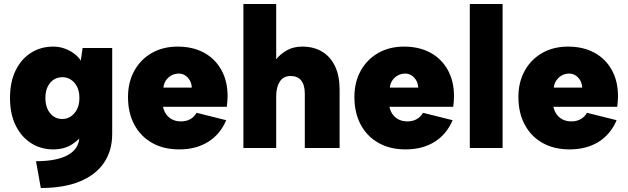

<svg xmlns="http://www.w3.org/2000/svg" viewBox="-20 -740 3139 960"><path d="M393 -500H541V-71Q541 14 499.5 74.5Q458 135 378.5 167.5Q299 200 184 200L160 66Q266 66 321.5 34Q377 2 377 -59V-61L403 -80Q381 -45 341.5 -19Q302 7 246 7Q184 7 135 -24.5Q86 -56 58 -113.5Q30 -171 30 -250Q30 -330 58 -387.5Q86 -445 135 -476Q184 -507 246 -507Q276 -507 302.5 -497.5Q329 -488 350 -472.5Q371 -457 384 -437ZM207 -250Q207 -203 230.5 -174Q254 -145 292 -145Q314 -145 333.5 -157.5Q353 -170 365 -193.5Q377 -217 377 -250Q377 -284 365 -307Q353 -330 334 -342Q315 -354 293 -354Q254 -354 230.5 -325.5Q207 -297 207 -250Z M876 7Q798 7 740.5 -25.5Q683 -58 651.5 -117Q620 -176 620 -255Q620 -329 651.5 -386Q683 -443 739 -475Q795 -507 868 -507Q944 -507 1000 -476.5Q1056 -446 1087 -390Q1118 -334 1118 -259Q1118 -248 1117 -235Q1116 -222 1114 -206H795Q800 -183 812.5 -166.5Q825 -150 843.5 -141.5Q862 -133 885 -133Q911 -133 931 -144Q951 -155 963 -176L1111 -139Q1081 -68 1020.5 -30.5Q960 7 876 7ZM939 -302Q938 -323 928.5 -339Q919 -355 904 -364Q889 -373 870 -372Q851 -371 835.5 -362Q820 -353 809.5 -337.5Q799 -322 797 -302Z M1197 -720H1361V-444Q1383 -471 1415.5 -489Q1448 -507 1491 -507Q1549 -507 1591 -481.5Q1633 -456 1655.5 -408Q1678 -360 1678 -292V0H1504V-272Q1504 -315 1486 -337.5Q1468 -360 1433 -360Q1397 -360 1379 -332Q1361 -304 1361 -260V0H1197Z M2008 7Q1930 7 1872.5 -25.5Q1815 -58 1783.5 -117Q1752 -176 1752 -255Q1752 -329 1783.5 -386Q1815 -443 1871 -475Q1927 -507 2000 -507Q2076 -507 2132 -476.5Q2188 -446 2219 -390Q2250 -334 2250 -259Q2250 -248 2249 -235Q2248 -222 2246 -206H1927Q1932 -183 1944.5 -166.5Q1957 -150 1975.5 -141.5Q1994 -133 2017 -133Q2043 -133 2063 -144Q2083 -155 2095 -176L2243 -139Q2213 -68 2152.5 -30.5Q2092 7 2008 7ZM2071 -302Q2070 -323 2060.5 -339Q2051 -355 2036 -364Q2021 -373 2002 -372Q1983 -371 1967.5 -362Q1952 -353 1941.5 -337.5Q1931 -322 1929 -302Z M2329 -720H2493V0H2329Z M2828 7Q2750 7 2692.5 -25.5Q2635 -58 2603.5 -117Q2572 -176 2572 -255Q2572 -329 2603.5 -386Q2635 -443 2691 -475Q2747 -507 2820 -507Q2896 -507 2952 -476.5Q3008 -446 3039 -390Q3070 -334 3070 -259Q3070 -248 3069 -235Q3068 -222 3066 -206H2747Q2752 -183 2764.5 -166.5Q2777 -150 2795.5 -141.5Q2814 -133 2837 -133Q2863 -133 2883 -144Q2903 -155 2915 -176L3063 -139Q3033 -68 2972.5 -30.5Q2912 7 2828 7ZM2891 -302Q2890 -323 2880.5 -339Q2871 -355 2856 -364Q2841 -373 2822 -372Q2803 -371 2787.5 -362Q2772 -353 2761.5 -337.5Q2751 -322 2749 -302Z"/></svg>

Font: Albert Sans Black
Style: Regular
Weight: 900
Designer: Andreas Rasmussen
Foundry: a.Foundry
Version: Version 1.025